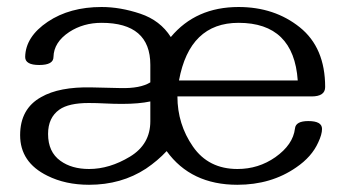

<svg xmlns="http://www.w3.org/2000/svg" viewBox="-20 -508 959 540"><path d="M460.4 -403.8Q530.8 -488.3 650.9 -488.3Q752 -488.3 823.2 -431.2Q894.5 -374 894.5 -263.2Q894.5 -236.8 856.4 -236.8H479Q479 -158.7 522.7 -95.7Q566.4 -32.7 647.9 -32.7Q707 -32.7 754.4 -65.9Q804.2 -101.1 809.6 -146.5Q811.5 -167.5 847.2 -167.5Q885.7 -167.5 885.7 -145.5Q885.7 -129.9 875 -107.4Q856.9 -66.9 813 -37.1Q742.7 11.7 647.5 11.7Q517.1 11.7 448.7 -83Q423.8 -56.2 390.6 -33.7Q321.3 11.7 230.5 11.7Q164.1 11.7 113.3 -13.7Q36.6 -51.3 36.6 -127.9Q36.6 -202.1 95.7 -234.9Q146.5 -264.2 237.3 -262.2L318.4 -260.3Q374.5 -258.8 402.8 -276.4V-325.7Q402.8 -443.8 265.6 -443.8Q214.4 -443.8 174.8 -418Q131.3 -389.2 130.4 -347.7Q130.4 -325.2 90.3 -325.2Q50.8 -325.2 50.8 -347.7Q51.8 -404.8 114.3 -446.8Q176.3 -488.3 265.6 -488.3Q318.4 -488.3 374.5 -469.5Q430.7 -450.7 460.4 -403.8ZM817.4 -281.7Q806.2 -443.8 650.9 -443.8Q513.2 -443.8 483.4 -281.7ZM230.5 -32.7Q288.1 -32.7 345.5 -67.4Q402.8 -102.1 402.8 -167V-222.7Q370.6 -215.8 323.2 -215.8Q299.8 -215.8 276.1 -217Q252.4 -218.3 229.5 -218.3Q173.3 -218.3 147 -199.7Q115.2 -177.2 115.2 -131.3Q115.2 -80.6 149.9 -55.7Q181.6 -32.7 230.5 -32.7Z"/></svg>

Font: Gayathri
Style: Regular
Weight: 400
Designer: Binoy Dominic <binoy.domenic@gmail.com>
Foundry: SMC
Version: Version 1.000